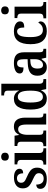

<svg xmlns="http://www.w3.org/2000/svg" viewBox="1200 -2002 813 3252"><g transform="rotate(-90 1606.0 -376.5)"><path d="M33 -99Q33 -136 54.5 -152.5Q76 -169 105 -169Q105 -110 130.5 -76.5Q156 -43 205 -43Q251 -43 274.5 -65Q298 -87 298 -124Q298 -158 275 -178.5Q252 -199 189 -227Q109 -261 75 -297.5Q41 -334 41 -398Q41 -469 91 -507.5Q141 -546 225 -546Q297 -546 335 -519.5Q373 -493 373 -453Q373 -423 353.5 -406.5Q334 -390 296 -390Q296 -441 274.5 -468Q253 -495 213 -495Q176 -495 156 -476Q136 -457 136 -424Q136 -400 146.5 -383.5Q157 -367 180 -353.5Q203 -340 248 -321Q323 -289 357.5 -252.5Q392 -216 392 -153Q392 -76 341.5 -33Q291 10 202 10Q118 10 75.5 -18.5Q33 -47 33 -99Z M511 -698Q511 -732 529 -747.5Q547 -763 577 -763Q607 -763 626 -747Q645 -731 645 -698Q645 -665 626 -649Q607 -633 577 -633Q547 -633 529 -649Q511 -665 511 -698ZM443 -47H454Q487 -47 505 -61Q523 -75 523 -116V-422Q523 -461 505.5 -475Q488 -489 456 -489H447V-536H640V-118Q640 -77 658 -62Q676 -47 709 -47H720V0H443Z M755 -47H761Q796 -47 813.5 -61Q831 -75 831 -117V-423Q831 -462 814 -475.5Q797 -489 764 -489H759V-536H933L945 -459H949Q973 -507 1006 -527Q1039 -547 1089 -547Q1239 -547 1239 -352V-118Q1239 -75 1254 -61Q1269 -47 1303 -47H1307V0H1122V-338Q1122 -406 1103.5 -440.5Q1085 -475 1041 -475Q992 -475 970 -430Q948 -385 948 -315V-113Q948 -73 964.5 -60Q981 -47 1015 -47H1020V0H755Z M1376 -267Q1376 -547 1560 -547Q1650 -547 1695 -464H1700Q1696 -507 1696 -575V-648Q1696 -687 1677 -700Q1658 -713 1622 -713H1615V-760H1813V-119Q1813 -77 1831 -62Q1849 -47 1885 -47H1892V0H1722L1705 -85H1700Q1679 -39 1645 -14.5Q1611 10 1560 10Q1376 10 1376 -267ZM1696 -268Q1696 -376 1672 -428.5Q1648 -481 1590 -481Q1540 -481 1517.5 -427Q1495 -373 1495 -267Q1495 -159 1517.5 -107.5Q1540 -56 1590 -56Q1648 -56 1672 -108Q1696 -160 1696 -268Z M1949 -151Q1949 -230 1999.5 -269Q2050 -308 2154 -312L2229 -315V-373Q2229 -433 2214 -463Q2199 -493 2158 -493Q2119 -493 2103.5 -465Q2088 -437 2088 -384Q2037 -384 2012 -399.5Q1987 -415 1987 -449Q1987 -498 2036.5 -522.5Q2086 -547 2165 -547Q2258 -547 2302 -507Q2346 -467 2346 -375V-118Q2346 -77 2358.5 -62Q2371 -47 2402 -47H2405V0H2254L2237 -78H2229Q2206 -46 2189 -28Q2172 -10 2148.5 0Q2125 10 2091 10Q2028 10 1988.5 -31Q1949 -72 1949 -151ZM2229 -191V-270L2182 -267Q2120 -263 2095 -234Q2070 -205 2070 -146Q2070 -54 2130 -54Q2175 -54 2202 -91.5Q2229 -129 2229 -191Z M2483 -265Q2483 -547 2698 -547Q2776 -547 2822.5 -519Q2869 -491 2869 -444Q2869 -408 2846 -390Q2823 -372 2766 -372Q2766 -493 2700 -493Q2652 -493 2627.5 -442Q2603 -391 2603 -266Q2603 -160 2632 -108Q2661 -56 2724 -56Q2767 -56 2799 -77.5Q2831 -99 2848 -134Q2869 -119 2869 -93Q2869 -68 2851.5 -44.5Q2834 -21 2796.5 -5.5Q2759 10 2702 10Q2599 10 2541 -56Q2483 -122 2483 -265Z M2989 -698Q2989 -732 3007 -747.5Q3025 -763 3055 -763Q3085 -763 3104 -747Q3123 -731 3123 -698Q3123 -665 3104 -649Q3085 -633 3055 -633Q3025 -633 3007 -649Q2989 -665 2989 -698ZM2921 -47H2932Q2965 -47 2983 -61Q3001 -75 3001 -116V-422Q3001 -461 2983.5 -475Q2966 -489 2934 -489H2925V-536H3118V-118Q3118 -77 3136 -62Q3154 -47 3187 -47H3198V0H2921Z"/></g></svg>

Font: Noto Serif NarrowSemiBold
Style: Regular
Weight: 600
Width: 4
Designer: Monotype Design Team
Foundry: Monotype Imaging Inc.
Version: Version 1.001